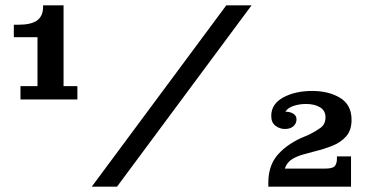

<svg xmlns="http://www.w3.org/2000/svg" viewBox="-20 -702 1380 722"><path d="M57 -328V-378H121V-562H32V-609H49Q98 -609 120 -625.5Q142 -642 142 -676V-682H219V-378H271V-328ZM325 0 831 -682H926L420 0ZM989 0V-14Q989 -77 1021 -116Q1053 -155 1110 -182L1143 -196Q1167 -208 1185.5 -221.5Q1204 -235 1204 -261Q1204 -286 1183.5 -298.5Q1163 -311 1131 -311Q1106 -311 1084.5 -304Q1063 -297 1053 -282Q1071 -282 1083 -274.5Q1095 -267 1095 -253Q1095 -238 1083.5 -227.5Q1072 -217 1051 -217Q1032 -217 1016 -229Q1000 -241 1000 -266Q1000 -311 1045 -335.5Q1090 -360 1154 -360Q1216 -360 1259 -334Q1302 -308 1302 -251Q1302 -212 1281.5 -189Q1261 -166 1229 -153.5Q1197 -141 1164 -133L1131 -124Q1101 -117 1080 -104.5Q1059 -92 1051 -68H1300V0ZM1202 -68Q1231 -68 1239 -77.5Q1247 -87 1247 -105V-114H1300V-68Z"/></svg>

Font: Montagu Slab 16pt Medium
Style: Regular
Weight: 500
Designer: Florian Karsten
Foundry: Florian Karsten
Version: Version 1.000; ttfautohint (v1.8.3)